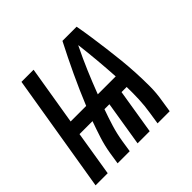

<svg xmlns="http://www.w3.org/2000/svg" viewBox="-160 -658 795 795"><g transform="rotate(-45 237.5 -260.0)"><path d="M-25 0 61 -520H132L89 -260H180Q207 -326 237.5 -391Q268 -456 301 -520H384Q391 -482 396.5 -443.5Q402 -405 407 -366.5Q412 -328 416 -289Q420 -250 422 -211Q424 -172 424 -132Q424 -92 417 -52L409 0H338L346 -52Q352 -89 353.5 -125Q355 -161 354 -197H324L292 0H221L253 -197H224Q211 -161 200 -125Q189 -89 183 -52L175 0H104L112 -52Q118 -89 129.5 -125Q141 -161 154 -197H78L46 0ZM248 -260H353Q350 -311 345.5 -361Q341 -411 335 -461L333 -458Q309 -409 288 -359.5Q267 -310 248 -260Z"/></g></svg>

Font: Iosevka Curly Medium
Style: Italic
Weight: 500
Italic angle: -9°
Monospace: yes
Designer: Belleve Invis
Foundry: Belleve Invis
Version: Version 22.1.2; ttfautohint (v1.8.4)